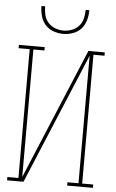

<svg xmlns="http://www.w3.org/2000/svg" viewBox="-62 -997 625 1038"><g transform="rotate(5 250.0 -477.5)"><path d="M17 0V-18H77V-717H17V-735H157V-717H97V-25L394 -735H483V-717H423V-18H483V0H343V-18H403V-710L106 0ZM250 -815Q223 -815 196.5 -824.5Q170 -834 152.5 -854Q135 -874 127.5 -901Q120 -928 120 -955H140Q140 -932 145.5 -908.5Q151 -885 166.5 -867.5Q182 -850 204.5 -841.5Q227 -833 250 -833Q273 -833 295.5 -841.5Q318 -850 333.5 -867.5Q349 -885 354.5 -908.5Q360 -932 360 -955H380Q380 -928 372.5 -901Q365 -874 347.5 -854Q330 -834 303.5 -824.5Q277 -815 250 -815Z"/></g></svg>

Font: Iosevka Slab Thin
Style: Regular
Weight: 100
Monospace: yes
Designer: Belleve Invis
Foundry: Belleve Invis
Version: Version 11.1.0; ttfautohint (v1.8.3)